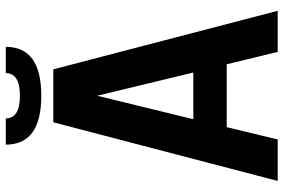

<svg xmlns="http://www.w3.org/2000/svg" viewBox="-180 -810 990 671"><g transform="rotate(-90 315.5 -475.0)"><path d="M223.1 -784.2H408.2L612.8 0H469.2L425.8 -178.2H206.1L163.1 0H18.1ZM145 -950.2H236.8Q236.8 -900.9 315.9 -900.9Q395 -900.9 395 -950.2H486.8Q486.8 -826.2 315.9 -826.2Q145 -826.2 145 -950.2ZM315.9 -630.9 233.9 -294.9H397Z"/></g></svg>

Font: Cooper Hewitt
Style: Semibold
Weight: 709
Designer: Village Type and Design LLC
Foundry: Cooper Hewitt Smithsonian Design Museum
Version: 1.000